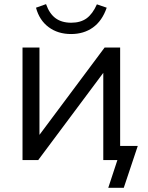

<svg xmlns="http://www.w3.org/2000/svg" viewBox="-20 -767 707 920"><path d="M87.9 -539.1H169.1V-82.2H140.3L481.2 -539.1H555.7V0H474.9V-456.9H504L163.1 0H87.9ZM152.5 -730.1 200.6 -747.2Q216.8 -701.3 246.3 -679.7Q275.9 -658.1 321 -658.1Q365.8 -658.1 394.8 -679Q423.7 -700 444.3 -746.2L491.3 -730.1Q469.5 -666.9 425.5 -635.4Q381.6 -603.9 320.7 -603.9Q257.3 -603.9 213 -637Q168.6 -670 152.5 -730.1ZM542.5 0H477.9V-67.6H640.1L573.1 132.8H498.8Z"/></svg>

Font: Min Sans VF VF
Style: Regular
Weight: 400
Designer: Jinseong-Kim, NotoSansCJK, Nunito
Foundry: Jinseong-Kim
Version: Version 1.420;Glyphs 3.1.2 (3151)